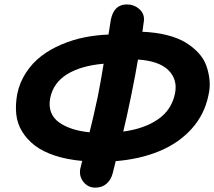

<svg xmlns="http://www.w3.org/2000/svg" viewBox="-20 -837 972 871"><path d="M412.1 14.2Q379.4 14.2 358.6 -11.7Q337.9 -37.6 344.2 -71.8Q344.7 -73.7 346.4 -80.3Q348.1 -86.9 349.6 -93.5Q351.1 -100.1 353 -106.9Q283.2 -113.3 228.5 -131.3Q173.8 -149.4 137.9 -177Q102.1 -204.6 80.1 -240.7Q58.1 -276.9 53.7 -319.3Q49.3 -361.8 58.1 -410.2Q68.8 -462.9 97.9 -507.3Q127 -551.8 167.2 -582.5Q207.5 -613.3 258.5 -635Q309.6 -656.7 363 -667.5Q416.5 -678.2 472.2 -680.2Q480 -733.4 482.9 -748Q497.1 -816.9 555.2 -816.9Q587.9 -816.9 612.1 -795.7Q636.2 -774.4 632.8 -742.2Q632.3 -736.3 626 -692.9Q686.5 -690.4 736.3 -678Q786.1 -665.5 820.1 -645.3Q854 -625 879.2 -598.1Q904.3 -571.3 915.5 -540.3Q926.8 -509.3 930.4 -475.1Q934.1 -440.9 925.8 -405.8Q908.2 -317.9 849.6 -252.9Q791 -188 703.6 -151.6Q616.2 -115.2 504.9 -106Q502 -94.2 497.3 -75.4Q492.7 -56.6 491.2 -50.8Q483.4 -21 463.1 -3.4Q442.9 14.2 412.1 14.2ZM574.2 -398.9Q554.2 -301.8 539.1 -240.2Q634.8 -252.9 696.8 -295.7Q758.8 -338.4 773.9 -413.1Q786.6 -475.6 744.4 -518.1Q702.1 -560.5 606 -566.9Q595.2 -502 574.2 -398.9ZM208 -393.1Q200.7 -356.9 211.4 -328.4Q222.2 -299.8 248.3 -281.5Q274.4 -263.2 308.6 -252.2Q342.8 -241.2 386.2 -236.8Q400.4 -290.5 423.8 -399.9Q437.5 -469.2 450.2 -547.9Q347.7 -539.1 284.9 -500.5Q222.2 -461.9 208 -393.1Z"/></svg>

Font: Shantell Sans Normal
Style: Bold Italic
Weight: 700
Italic angle: -11.31°
Designer: Stephen Nixon, Anya Danilova, Shantell Martin
Foundry: Arrow Type
Version: Version 1.006;[559af2be0]